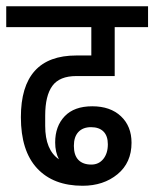

<svg xmlns="http://www.w3.org/2000/svg" viewBox="-30 -650 495 616"><path d="M115 -279V-246Q115 -169 159 -139Q147 -162 147 -193Q147 -245 177.5 -277Q208 -309 266 -309Q324 -309 358 -277Q392 -245 392 -192Q392 -128 347 -91Q302 -54 235 -54Q141 -54 89 -110Q37 -166 37 -274Q37 -472 215 -472H263V-563H-10V-630H445V-563H338V-406H215Q161 -406 138 -374.5Q115 -343 115 -279ZM207 -182Q207 -152 221.5 -137Q236 -122 263 -122Q287 -122 301.5 -140Q316 -158 316 -187Q316 -214 302 -228Q288 -242 262 -242Q236 -242 221.5 -226.5Q207 -211 207 -182Z"/></svg>

Font: Pragati Narrow
Style: Regular
Weight: 400
Designer: Hector Gatti, Marcela Romero, Pablo Cosgaya and Nicolas Silva
Foundry: Omnibus-Type
Version: Version 1.010; ttfautohint (v1.3)